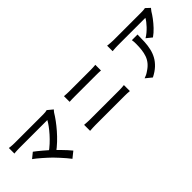

<svg xmlns="http://www.w3.org/2000/svg" viewBox="131 -1710 2737 2737"><g transform="rotate(-45 1500.0 -341.5)"><path d="M939 -632Q931 -623 923.5 -614Q916 -605 910 -597Q882 -550 841.5 -495Q801 -440 751.5 -383Q702 -326 644.5 -271.5Q587 -217 524 -172L445 -243Q501 -282 550.5 -327.5Q600 -373 642 -420.5Q684 -468 716 -511.5Q748 -555 767 -590Q748 -590 712 -590Q676 -590 629 -590Q582 -590 530 -590Q478 -590 426 -590Q374 -590 329 -590Q284 -590 251.5 -590Q219 -590 205 -590Q185 -590 164 -589Q143 -588 125.5 -587Q108 -586 97 -584V-696Q111 -694 129.5 -692Q148 -690 168 -689Q188 -688 205 -688Q217 -688 249 -688Q281 -688 326 -688Q371 -688 423.5 -688Q476 -688 530 -688Q584 -688 633.5 -688Q683 -688 722 -688Q761 -688 783 -688Q833 -688 860 -697ZM444 -156Q421 -178 391.5 -205.5Q362 -233 330 -260.5Q298 -288 269 -312Q240 -336 219 -350L301 -417Q320 -404 347.5 -381.5Q375 -359 407.5 -332Q440 -305 472.5 -276Q505 -247 533 -221Q565 -189 600 -153Q635 -117 667 -82.5Q699 -48 721 -20L629 54Q609 27 578 -9.5Q547 -46 511.5 -84.5Q476 -123 444 -156Z M1175 -663Q1200 -661 1228 -659.5Q1256 -658 1281 -658Q1299 -658 1333.5 -658Q1368 -658 1411 -658Q1454 -658 1500 -658Q1546 -658 1587 -658Q1628 -658 1659 -658Q1690 -658 1703 -658Q1732 -658 1759.5 -659.5Q1787 -661 1807 -663V-549Q1787 -551 1758 -551.5Q1729 -552 1703 -552Q1691 -552 1659 -552Q1627 -552 1583.5 -552Q1540 -552 1493 -552Q1446 -552 1402.5 -552Q1359 -552 1327 -552Q1295 -552 1282 -552Q1255 -552 1227 -551.5Q1199 -551 1175 -549ZM1089 -171Q1117 -169 1146 -167Q1175 -165 1203 -165Q1216 -165 1251 -165Q1286 -165 1335.5 -165Q1385 -165 1441.5 -165Q1498 -165 1554 -165Q1610 -165 1659.5 -165Q1709 -165 1744 -165Q1779 -165 1791 -165Q1815 -165 1841 -166.5Q1867 -168 1891 -171V-50Q1867 -53 1839.5 -54Q1812 -55 1791 -55Q1779 -55 1744 -55Q1709 -55 1659.5 -55Q1610 -55 1554 -55Q1498 -55 1441.5 -55Q1385 -55 1335.5 -55Q1286 -55 1251 -55Q1216 -55 1203 -55Q1175 -55 1145.5 -53.5Q1116 -52 1089 -50Z M2942 -676Q2935 -668 2925.5 -655.5Q2916 -643 2909 -634Q2888 -597 2850.5 -547Q2813 -497 2765.5 -446.5Q2718 -396 2664 -358L2581 -425Q2614 -444 2645.5 -470.5Q2677 -497 2704.5 -526Q2732 -555 2753 -582.5Q2774 -610 2785 -632Q2771 -632 2737.5 -632Q2704 -632 2657.5 -632Q2611 -632 2558.5 -632Q2506 -632 2454 -632Q2402 -632 2357 -632Q2312 -632 2280 -632Q2248 -632 2237 -632Q2207 -632 2179 -630.5Q2151 -629 2119 -626V-737Q2147 -734 2177 -731Q2207 -728 2237 -728Q2248 -728 2281 -728Q2314 -728 2360.5 -728Q2407 -728 2461 -728Q2515 -728 2569 -728Q2623 -728 2670 -728Q2717 -728 2750 -728Q2783 -728 2796 -728Q2807 -728 2823.5 -728.5Q2840 -729 2855.5 -731Q2871 -733 2879 -735ZM2538 -543Q2538 -465 2534 -395Q2530 -325 2515.5 -262.5Q2501 -200 2471 -145.5Q2441 -91 2390 -43Q2339 5 2260 45L2168 -30Q2190 -37 2215.5 -49.5Q2241 -62 2264 -79Q2318 -114 2351 -155Q2384 -196 2400.5 -243.5Q2417 -291 2423.5 -346Q2430 -401 2430 -463Q2430 -483 2429 -502Q2428 -521 2424 -543Z"/></g></svg>

Font: Noto Sans JP Thin Medium
Style: Regular
Weight: 500
Version: Version 2.004-H2;hotconv 1.0.118;makeotfexe 2.5.65603